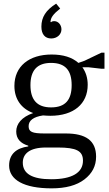

<svg xmlns="http://www.w3.org/2000/svg" viewBox="-20 -849 600 1053"><path d="M261 -638C293 -638 317 -660 317 -688C317 -713 299 -733 278 -733C269 -733 263 -731 260 -727L257 -729C258 -752 271 -771 310 -802L288 -829C232 -794 207 -755 207 -703C207 -662 226 -638 261 -638ZM507 10C507 -78 450 -117 341 -117H225C156 -117 137 -126 137 -157C137 -188 163 -208 216 -216C229 -215 243 -214 256 -214C384 -214 461 -279 461 -384C461 -421 451 -453 432 -480H466L536 -472H553V-560H536L444 -516L410 -504C375 -535 326 -550 263 -550C139 -550 59 -485 59 -378C59 -305 97 -253 162 -229C98 -207 69 -169 69 -128C69 -89 91 -63 135 -50V-46C70 -37 30 -4 30 59C30 137 111 184 263 184C340 184 400 168 443 135C486 102 507 61 507 10ZM147 -382C147 -462 183 -504 260 -504C339 -504 373 -462 373 -382C373 -302 339 -260 260 -260C183 -260 147 -302 147 -382ZM297 -40C400 -40 435 -21 435 32C435 99 374 134 261 134C157 134 105 104 105 43C105 -6 143 -40 232 -40Z"/></svg>

Font: Domine
Style: Regular
Weight: 400
Designer: Pablo Impallari, Rodrigo Fuenzalida, Brenda Gallo
Foundry: Pablo Impallari, Rodrigo Fuenzalida, Brenda Gallo
Version: Version 2.000